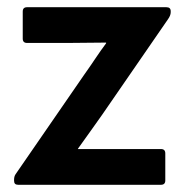

<svg xmlns="http://www.w3.org/2000/svg" viewBox="-20 -512 513 532"><path d="M30 0Q19 0 19 -11V-14Q19 -23 23 -29L214 -306Q229 -327 244 -349.5Q259 -372 274 -392V-394Q247 -394 221 -393.5Q195 -393 168 -393H55Q43 -393 43 -405V-480Q43 -492 55 -492H441Q453 -492 453 -481V-478Q453 -469 445 -458L263 -194Q247 -171 230 -147.5Q213 -124 196 -100V-99Q224 -99 247.5 -99Q271 -99 297 -99H426Q438 -99 438 -87V-12Q438 0 426 0Z"/></svg>

Font: Sofia Sans
Style: Bold
Weight: 700
Designer: Botio Nikoltchev, Ani Petrova
Foundry: lettersoup
Version: Version 4.100; ttfautohint (v1.8.4.7-5d5b)